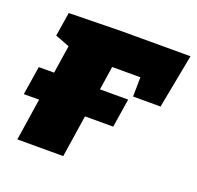

<svg xmlns="http://www.w3.org/2000/svg" viewBox="-101 -647 774 755"><g transform="rotate(20 286.5 -270.0)"><path d="M8 -176 27 -296H91L109 -413L49 -436L65 -536L281 -540H573L530 -314H415L416 -395H298L283 -296H401L382 -176H264L237 0H45L72 -176Z"/></g></svg>

Font: Bitter Black
Style: Italic
Weight: 900
Italic angle: -9°
Designer: Sol Matas, and Bitter project Authors
Foundry: Sol Matas
Version: Version 2.001